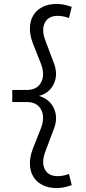

<svg xmlns="http://www.w3.org/2000/svg" viewBox="-20 -730 434 969"><path d="M254 -85 208 37Q189 90 206 124Q223 158 269 159Q284 159 298 156.5Q312 154 328 148L342 204Q321 212 302.5 215.5Q284 219 265 219Q224 219 194 203.5Q164 188 148 161.5Q132 135 131 98.5Q130 62 146 20L186 -81Q208 -138 187.5 -176.5Q167 -215 116 -215H42V-276H116Q167 -276 187.5 -314.5Q208 -353 186 -410L146 -511Q130 -553 131 -589.5Q132 -626 148 -652.5Q164 -679 194 -694.5Q224 -710 265 -710Q284 -710 302.5 -706.5Q321 -703 342 -695L328 -639Q312 -645 298 -647.5Q284 -650 269 -650Q223 -649 206 -614.5Q189 -580 208 -528L254 -406Q273 -351 251 -305.5Q229 -260 177 -246Q230 -230 251.5 -184.5Q273 -139 254 -85Z"/></svg>

Font: Red Hat Text
Style: Regular
Weight: 400
Designer: Pentagram / MCKL
Foundry: Pentagram / MCKL
Version: Version 1.005; Red Hat Text